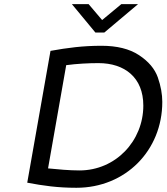

<svg xmlns="http://www.w3.org/2000/svg" viewBox="-20 -889 797 919"><path d="M451.2 -586.9C577.1 -586.9 666 -517.6 666 -383.8C666 -213.9 533.2 -73.2 360.4 -73.2C313.5 -73.2 257.8 -78.1 210 -83L296.9 -577.1C347.7 -584 404.3 -586.9 451.2 -586.9ZM465.8 -669.9C376 -669.9 303.7 -660.2 221.7 -645.5L110.4 -14.6C187.5 0 255.9 9.8 345.7 9.8C581.1 9.8 756.8 -168.9 756.8 -401.4C756.8 -437.5 750 -476.6 735.4 -518.6C720.7 -559.6 691.4 -594.7 645.5 -625C599.6 -655.3 539.1 -669.9 465.8 -669.9ZM479.5 -733.4 640.6 -869.1H560.5L468.8 -793L404.3 -869.1H324.2L436.5 -733.4Z"/></svg>

Font: Sen-gleads
Style: Italic
Weight: 400
Designer: Kosal Sen, Philatype
Foundry: Philatype
Version: Version 1.004; ttfautohint (v1.8.3)